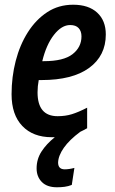

<svg xmlns="http://www.w3.org/2000/svg" viewBox="-20 -571 485 813"><path d="M199 10Q120 10 74.5 -37.5Q29 -85 29 -172Q29 -245 46.5 -313Q64 -381 98 -434.5Q132 -488 180 -519.5Q228 -551 290 -551Q355 -551 391.5 -517.5Q428 -484 428 -425Q428 -335 357.5 -283.5Q287 -232 156 -232H144Q139 -206 139 -180Q139 -79 224 -79Q257 -79 284.5 -87.5Q312 -96 349 -115V-28Q335 -20 320 -13Q274 21 250.5 54.5Q227 88 226 117Q226 146 254 146Q263 146 273.5 144.5Q284 143 295 140L284 212Q269 218 253.5 220Q238 222 221 222Q179 222 157 199.5Q135 177 135 142Q135 103 155.5 71Q176 39 212 10Q206 10 199 10ZM166 -312Q249 -312 287 -341.5Q325 -371 325 -417Q325 -439 313 -452Q301 -465 277 -465Q241 -465 208.5 -423.5Q176 -382 159 -312Z"/></svg>

Font: Noto Sans Condensed SemiBold
Style: Italic
Weight: 600
Width: 3
Italic angle: -12°
Designer: Monotype Design Team
Foundry: Monotype Imaging Inc.
Version: Version 2.013; ttfautohint (v1.8.4.7-5d5b)